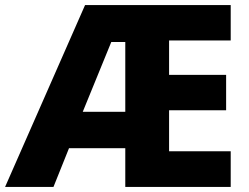

<svg xmlns="http://www.w3.org/2000/svg" viewBox="-24 -734 976 754"><path d="M882 0H468V-152H247L186 0H-4L310 -714H882V-575H640V-440H864V-301H640V-140H882ZM301 -295H468V-569H413Z"/></svg>

Font: Noto Sans Syriac ExtraBold
Style: Regular
Weight: 800
Designer: Patrick Giasson and the Monotype Design Team
Foundry: Monotype Imaging Inc.
Version: Version 3.000; ttfautohint (v1.8.4.7-5d5b)